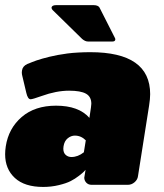

<svg xmlns="http://www.w3.org/2000/svg" viewBox="-25 -720 637 748"><path d="M413.3 -558.3H317.5Q306.7 -558.3 295 -568.3L179.2 -681.7Q175.8 -686.7 175.8 -689.2V-690.8Q177.5 -700 194.2 -700H340Q359.2 -700 364.2 -687.5L421.7 -574.2Q424.2 -570 424.2 -567.5V-565.8Q423.3 -558.3 413.3 -558.3ZM222.5 -150Q221.7 -146.7 221.7 -140.8Q221.7 -125 230.8 -116.7Q240 -108.3 253.3 -108.3Q278.3 -108.3 301.7 -126.7L309.2 -173.3Q290.8 -191.7 266.7 -191.7Q251.7 -191.7 238.8 -181.2Q225.8 -170.8 222.5 -150ZM-2.5 -150Q8.3 -220 59.6 -264.2Q110.8 -308.3 193.3 -308.3Q281.7 -308.3 323.3 -260.8L329.2 -300Q330.8 -311.7 330.8 -315.8Q330.8 -343.3 310 -355Q289.2 -366.7 244.2 -366.7Q194.2 -366.7 136.7 -345.8Q101.7 -333.3 94.2 -333.3Q83.3 -333.3 77.5 -358.3L61.7 -425Q60 -430.8 60 -438.3Q60 -443.3 60.8 -445.8Q63.3 -462.5 81.7 -470.8L88.3 -473.3Q94.2 -475.8 100.4 -478.3Q106.7 -480.8 117.5 -484.6Q128.3 -488.3 140.4 -491.7Q152.5 -495 167.5 -498.8Q182.5 -502.5 200.4 -505.8Q218.3 -509.2 237.9 -511.7Q257.5 -514.2 280.4 -515.4Q303.3 -516.7 326.7 -516.7Q560 -516.7 560 -353.3Q560 -335 555.8 -308.3L512.5 -33.3Q510.8 -20 499.2 -10Q487.5 0 473.3 0H331.7Q319.2 0 311.2 -8.3Q303.3 -16.7 303.3 -28.3Q303.3 -29.2 303.8 -30.8Q304.2 -32.5 304.2 -33.3L308.3 -58.3Q305.8 -55.8 301.7 -51.2Q297.5 -46.7 282.5 -35Q267.5 -23.3 250.4 -14.6Q233.3 -5.8 204.2 1.2Q175 8.3 143.3 8.3Q70.8 8.3 32.9 -26.7Q-5 -61.7 -5 -119.2Q-5 -133.3 -2.5 -150Z"/></svg>

Font: BoonTook Mon
Style: Italic
Weight: 400
Italic angle: -9°
Designer: Sungsit Sawaiwan
Foundry: FontUni
Version: Version 3.0